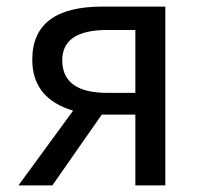

<svg xmlns="http://www.w3.org/2000/svg" viewBox="-20 -563 614 583"><path d="M391 -472H306Q169 -472 169 -380Q169 -281 306 -281H391ZM482 -543V0H391V-215H289L139 0H36L202 -227Q78 -264 78 -382Q78 -543 291 -543Z"/></svg>

Font: KaiGen Gothic CN Regular
Style: Regular
Weight: 400
Designer: Ryoko NISHIZUKA  (kana & ideographs); Paul D. Hunt (Latin, Greek & Cyrillic); Wenlong ZHANG  (bopomofo); Sandoll Communi
Foundry: Adobe Systems Incorporated
Version: Version 1.002.20150501